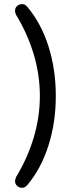

<svg xmlns="http://www.w3.org/2000/svg" viewBox="-20 -764 345 929"><path d="M85.9 144.5Q95.7 144.5 100.6 141.6Q106 138.2 113.8 129.4Q179.7 50.3 214.8 -60.8Q250 -171.9 250 -299.8Q250 -427.7 214.8 -539.1Q179.7 -649.9 113.8 -729Q106 -737.8 100.8 -741Q95.7 -744.1 85.9 -744.1Q72.3 -744.1 61.5 -733.9Q52.7 -724.6 52.7 -711.9Q52.7 -704.6 57.6 -692.4Q112.8 -602.1 142.8 -502.2Q172.9 -402.3 172.9 -299.8Q172.9 -197.3 142.8 -97.4Q112.8 2.4 57.6 92.8Q52.7 107.9 52.7 112.3Q52.7 126 62.7 135.3Q72.8 144.5 85.9 144.5Z"/></svg>

Font: YuPearl-Light
Style: Light
Weight: 300
Designer: Max Yao
Foundry: Max-Everyday
Version: Version 1.011; ttfautohint (v1.8.3)